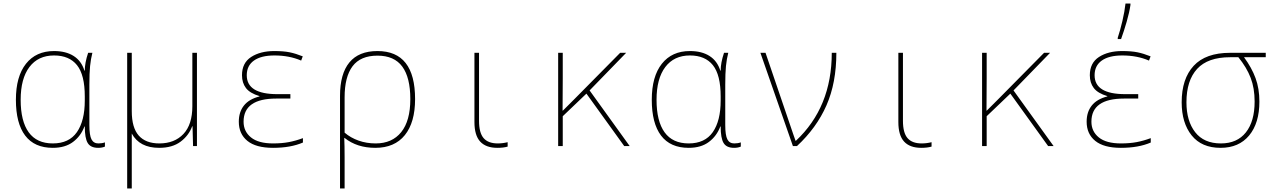

<svg xmlns="http://www.w3.org/2000/svg" viewBox="-20 -827 7240 1087"><path d="M70 -262Q70 -394 127 -466Q184 -538 286 -538Q353 -538 397 -510Q441 -482 458 -427H460Q460 -471 479 -528H503Q494 -493 490 -453Q486 -413 486 -348V-119Q486 -61 498 -38Q510 -15 537 -15Q558 -15 574 -21V3Q558 10 536 10Q493 10 476.5 -17.5Q460 -45 460 -111H458Q438 -57 393.5 -23.5Q349 10 279 10Q175 10 122.5 -59.5Q70 -129 70 -262ZM460 -258V-281Q460 -403 416 -458Q372 -513 286 -513Q196 -513 146.5 -447.5Q97 -382 97 -262Q97 -141 142.5 -78Q188 -15 279 -15Q371 -15 415.5 -79Q460 -143 460 -258Z M1095 -528V0H1073L1070 -112H1068Q1049 -60 1002.5 -25Q956 10 881 10Q770 10 726 -71V240H700V-268V-528H726V-198Q726 -104 765.5 -59.5Q805 -15 882 -15Q968 -15 1018.5 -68.5Q1069 -122 1069 -226V-528Z M1332 -138Q1332 -193 1361 -229.5Q1390 -266 1449 -281V-283Q1395 -299 1372.5 -328.5Q1350 -358 1350 -401Q1350 -471 1402 -504.5Q1454 -538 1533 -538Q1585 -538 1619.5 -531Q1654 -524 1694 -508L1685 -484Q1618 -513 1534 -513Q1458 -513 1417.5 -484Q1377 -455 1377 -401Q1377 -294 1550 -294H1624V-269H1544Q1359 -269 1359 -138Q1359 -83 1401 -49Q1443 -15 1526 -15Q1576 -15 1615.5 -22.5Q1655 -30 1695 -45V-20Q1625 10 1526 10Q1429 10 1380.5 -29.5Q1332 -69 1332 -138Z M1905 -284Q1905 -409 1958 -473.5Q2011 -538 2117 -538Q2330 -538 2330 -266Q2330 -134 2272 -62Q2214 10 2105 10Q2001 10 1931 -46H1929Q1931 -2 1931 63V240H1905ZM2303 -266Q2303 -388 2257.5 -450Q2212 -512 2117 -512Q2021 -512 1976 -452Q1931 -392 1931 -276V-76Q1965 -47 2010 -31Q2055 -15 2107 -15Q2200 -15 2251.5 -79Q2303 -143 2303 -266Z M2666 -136V-528H2692V-143Q2692 -75 2718 -45Q2744 -15 2798 -15Q2826 -15 2854 -22V3Q2830 10 2796 10Q2731 10 2698.5 -25.5Q2666 -61 2666 -136Z M3140 -528H3166V-385Q3166 -265 3165 -201H3167L3235 -269L3491 -528H3525L3318 -315L3545 0H3514L3300 -297L3166 -169V0H3140Z M3670 -262Q3670 -394 3727 -466Q3784 -538 3886 -538Q3953 -538 3997 -510Q4041 -482 4058 -427H4060Q4060 -471 4079 -528H4103Q4094 -493 4090 -453Q4086 -413 4086 -348V-119Q4086 -61 4098 -38Q4110 -15 4137 -15Q4158 -15 4174 -21V3Q4158 10 4136 10Q4093 10 4076.5 -17.5Q4060 -45 4060 -111H4058Q4038 -57 3993.5 -23.5Q3949 10 3879 10Q3775 10 3722.5 -59.5Q3670 -129 3670 -262ZM4060 -258V-281Q4060 -403 4016 -458Q3972 -513 3886 -513Q3796 -513 3746.5 -447.5Q3697 -382 3697 -262Q3697 -141 3742.5 -78Q3788 -15 3879 -15Q3971 -15 4015.5 -79Q4060 -143 4060 -258Z M4285 -528H4314L4471 -67L4484 -30H4486Q4689 -220 4689 -528H4715Q4715 -358 4659 -230.5Q4603 -103 4492 0H4469Z M5066 -136V-528H5092V-143Q5092 -75 5118 -45Q5144 -15 5198 -15Q5226 -15 5254 -22V3Q5230 10 5196 10Q5131 10 5098.5 -25.5Q5066 -61 5066 -136Z M5540 -528H5566V-385Q5566 -265 5565 -201H5567L5635 -269L5891 -528H5925L5718 -315L5945 0H5914L5700 -297L5566 -169V0H5540Z M6132 -138Q6132 -193 6161 -229.5Q6190 -266 6249 -281V-283Q6195 -299 6172.5 -328.5Q6150 -358 6150 -401Q6150 -471 6202 -504.5Q6254 -538 6333 -538Q6385 -538 6419.5 -531Q6454 -524 6494 -508L6485 -484Q6418 -513 6334 -513Q6258 -513 6217.5 -484Q6177 -455 6177 -401Q6177 -294 6350 -294H6424V-269H6344Q6159 -269 6159 -138Q6159 -83 6201 -49Q6243 -15 6326 -15Q6376 -15 6415.5 -22.5Q6455 -30 6495 -45V-20Q6425 10 6326 10Q6229 10 6180.5 -29.5Q6132 -69 6132 -138ZM6308 -613Q6322 -655 6334.5 -708.5Q6347 -762 6352 -807H6380V-799Q6374 -757 6358.5 -703.5Q6343 -650 6327 -606H6308Z M6670 -248Q6670 -381 6738 -454.5Q6806 -528 6944 -528H7146V-503H7023Q7067 -443 7088.5 -384Q7110 -325 7110 -252Q7110 -130 7052 -60Q6994 10 6890 10Q6783 10 6726.5 -60.5Q6670 -131 6670 -248ZM7083 -252Q7083 -328 7060.5 -386.5Q7038 -445 6991 -503H6944Q6818 -503 6757.5 -437Q6697 -371 6697 -248Q6697 -142 6746.5 -78.5Q6796 -15 6892 -15Q6984 -15 7033.5 -77.5Q7083 -140 7083 -252Z"/></svg>

Font: Noto Sans Mono UI Thin
Style: Regular
Weight: 250
Monospace: yes
Designer: Monotype Design team
Foundry: Monotype Imaging Inc.
Version: Version 1.000